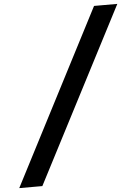

<svg xmlns="http://www.w3.org/2000/svg" viewBox="-89 -870 753 1060"><g transform="rotate(-5 288.0 -340.0)"><path d="M-26 143H102L602 -823H473Z"/></g></svg>

Font: Iosevka Sparkle Oblique
Style: Bold
Weight: 700
Italic angle: -9°
Designer: Belleve Invis
Foundry: Belleve Invis
Version: Version 4.5.0; ttfautohint (v1.8.3)